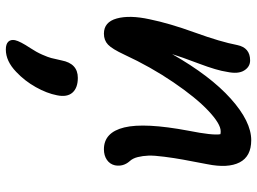

<svg xmlns="http://www.w3.org/2000/svg" viewBox="-134 -414 899 672"><g transform="rotate(90 316.0 -77.5)"><path d="M502 8.8Q442.9 8.8 425.5 -62.5Q408.2 -133.8 437 -287.1Q454.1 -373 449.2 -398.9Q446.3 -399.9 439 -399.9Q413.1 -399.9 367.2 -356.7Q321.3 -313.5 267.3 -234.1Q213.4 -154.8 170.9 -63Q150.9 -20 135.7 -5.6Q120.6 8.8 97.2 8.8Q56.6 8.8 44.2 -36.1Q31.7 -81.1 46.9 -150.9Q61 -220.2 93.5 -309.8Q126 -399.4 137.2 -458Q146.5 -502.9 190.9 -502.9Q213.4 -502.9 226.3 -481.9Q239.3 -460.9 231 -421.9Q226.1 -387.2 202.1 -323.7Q178.2 -260.3 168.9 -230Q245.1 -363.8 325 -435.3Q404.8 -506.8 470.2 -506.8Q526.9 -506.8 547.9 -466.1Q568.8 -425.3 554.2 -353Q543.5 -297.4 538.1 -267.8Q532.7 -238.3 528.1 -202.4Q523.4 -166.5 524.2 -147Q524.9 -127.4 529.3 -109.6Q533.7 -91.8 543.9 -81.1Q563.5 -58.6 558.1 -29.8Q554.2 -12.2 539.1 -1.7Q523.9 8.8 502 8.8ZM152.8 352.1Q133.8 352.1 125.5 343.5Q117.2 335 120.1 319.8Q124 302.2 147.9 266.1Q161.6 245.6 170.9 224.4Q180.2 203.1 182.6 193.1Q185.1 183.1 190.9 157.2Q201.7 100.1 252 100.1Q287.1 100.1 303.7 118.9Q320.3 137.7 313 172.9Q306.2 208.5 284.4 247.3Q262.7 286.1 231 315.9Q193.4 352.1 152.8 352.1Z"/></g></svg>

Font: Shantell Sans Normal
Style: Italic
Weight: 500
Italic angle: -11.31°
Designer: Stephen Nixon, Anya Danilova, Shantell Martin
Foundry: Arrow Type
Version: Version 1.006;[559af2be0]